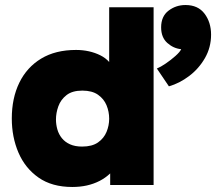

<svg xmlns="http://www.w3.org/2000/svg" viewBox="-20 -737 861 765"><path d="M268 8Q187 8 133.5 -29.5Q80 -67 53.5 -129Q27 -191 27 -265Q27 -346 57 -407.5Q87 -469 144 -503.5Q201 -538 283 -538Q310 -538 334.5 -532.5Q359 -527 380 -516.5Q401 -506 415 -490V-708H592V0H419V-46Q400 -28 376.5 -16Q353 -4 326 2Q299 8 268 8ZM307 -153Q347 -153 370.5 -169.5Q394 -186 404.5 -211.5Q415 -237 415 -264Q415 -292 404.5 -317.5Q394 -343 370.5 -359.5Q347 -376 308 -376Q268 -376 245 -358Q222 -340 212.5 -313.5Q203 -287 203 -261Q203 -241 208.5 -221.5Q214 -202 226.5 -186.5Q239 -171 259 -162Q279 -153 307 -153ZM653 -393 605 -464Q620 -470 640.5 -484Q661 -498 679 -514Q697 -530 702 -541Q671 -544 646.5 -566Q622 -588 622 -628Q622 -672 651.5 -694.5Q681 -717 719 -717Q769 -717 795 -682.5Q821 -648 821 -599Q821 -548 796.5 -505.5Q772 -463 733.5 -434Q695 -405 653 -393Z"/></svg>

Font: Onest Black
Style: Regular
Weight: 900
Designer: Dmitri Voloshin, Andrey Kudryavtsev
Foundry: Dmitri Voloshin, Andrey Kudryavtsev
Version: Version 1.000;gftools[0.9.33]